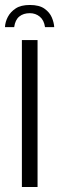

<svg xmlns="http://www.w3.org/2000/svg" viewBox="-25 -752 238 772"><path d="M95 -732Q133 -732 154 -717Q175 -702 183.5 -681.5Q192 -661 193 -643H156Q152 -671 135 -685Q118 -699 95 -699Q69 -699 52.5 -685.5Q36 -672 32 -643H-5Q-4 -664 6.5 -684Q17 -704 38 -718Q59 -732 95 -732ZM63 0V-591H126V0Z"/></svg>

Font: Alumni Sans
Style: Regular
Weight: 400
Designer: Robert E. Leuschke
Foundry: Robert E. Leuschke
Version: Version 1.018